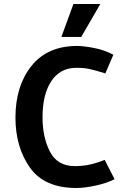

<svg xmlns="http://www.w3.org/2000/svg" viewBox="-20 -923 633 957"><path d="M346 -903H480L385 -739H286ZM505 -557Q457 -572 429 -578.5Q401 -585 361 -585Q280 -585 236 -519Q192 -453 192 -338Q192 -239 229 -167Q266 -95 353 -95Q396 -95 433.5 -104Q471 -113 502 -126L551 -30Q512 -10 457 2Q402 14 360 14Q201 14 129 -88Q57 -190 57 -337Q57 -494 136.5 -594Q216 -694 365 -694Q395 -694 448 -684Q501 -674 545 -650Z"/></svg>

Font: Palanquin Dark
Style: Regular
Weight: 400
Designer: Pria Ravichandran
Version: Version 1.001